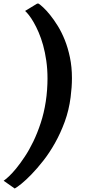

<svg xmlns="http://www.w3.org/2000/svg" viewBox="-59 -888 515 1075"><path d="M343.8 -450.7Q343.8 -400.4 336.4 -343.8Q327.1 -271 303.5 -206.5Q279.8 -142.1 249 -87.4Q218.3 -32.7 183.6 11.5Q148.9 55.7 117.4 88.1Q85.9 120.6 60.8 140.9Q35.6 161.1 23.4 167.5L-38.6 124Q-28.3 117.2 -9.5 99.9Q9.3 82.5 32 54.7Q54.7 26.9 79.8 -11Q105 -48.8 127.7 -95.9Q150.4 -143.1 168.9 -199.2Q187.5 -255.4 197.3 -319.8Q202.1 -350.6 204.6 -385.3Q207 -419.9 207 -447.3Q207 -501 200.2 -548.1Q193.4 -595.2 182.4 -634.8Q171.4 -674.3 157.5 -706.5Q143.6 -738.8 129.6 -762.9Q115.7 -787.1 103 -803.2Q90.3 -819.3 81.5 -826.7L148.9 -867.7H157.2Q166.5 -861.8 183.6 -845.9Q200.7 -830.1 221.4 -804.4Q242.2 -778.8 263.9 -743.9Q285.6 -709 303.5 -664.8Q321.3 -620.6 332.5 -566.9Q343.8 -513.2 343.8 -450.7Z"/></svg>

Font: Merriweather UltraBold
Style: Italic
Weight: 900
Italic angle: -7°
Designer: Eben Sorkin ( eben@eyebytes.com )
Foundry: Eben Sorkin ( eben@eyebytes.com )
Version: Version 1.52; ttfautohint (v1.4.1)